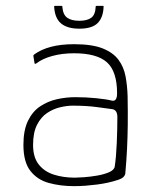

<svg xmlns="http://www.w3.org/2000/svg" viewBox="-20 -628 529 656"><path d="M233 8Q186 8 146.5 -3Q107 -14 83.5 -44.5Q60 -75 60 -133Q60 -183 75.5 -215Q91 -247 117 -264.5Q143 -282 174.5 -289Q206 -296 237 -296Q273 -296 308.5 -292.5Q344 -289 363 -284Q380 -281 380 -309Q380 -384 345.5 -415Q311 -446 233 -446Q193 -446 159.5 -437Q126 -428 105 -412Q103 -410 100.5 -410Q98 -410 98 -412L94 -437Q94 -439 95 -440Q96 -441 97 -442Q120 -459 154 -468Q188 -477 233 -477Q295 -477 331 -462.5Q367 -448 385 -423.5Q403 -399 409 -367Q415 -335 416 -299Q417 -245 416.5 -202Q416 -159 414 -118.5Q412 -78 408 -34Q407 -29 402 -23.5Q397 -18 382 -13Q367 -8 349 -4Q331 0 311.5 2.5Q292 5 272.5 6.5Q253 8 233 8ZM236 -21Q246 -21 267 -22.5Q288 -24 311.5 -28Q335 -32 352.5 -39.5Q370 -47 372 -59Q377 -92 379 -140Q381 -188 381 -228Q381 -252 364 -255Q348 -257 312 -262Q276 -267 228 -267Q209 -267 185.5 -261.5Q162 -256 141 -242Q120 -228 106.5 -201.5Q93 -175 93 -133Q93 -91 112 -66.5Q131 -42 163.5 -31.5Q196 -21 236 -21ZM251 -530Q210 -530 188.5 -548Q167 -566 165 -606Q165 -607 165.5 -607.5Q166 -608 168 -608H190Q192 -608 192.5 -607.5Q193 -607 193 -605Q195 -578 209.5 -567.5Q224 -557 251 -557Q278 -557 292 -567.5Q306 -578 307 -606Q307 -607 307.5 -607.5Q308 -608 310 -608H332Q333 -608 333.5 -607.5Q334 -607 334 -606Q333 -569 314 -549.5Q295 -530 251 -530Z"/></svg>

Font: Glory Thin
Style: Regular
Weight: 100
Designer: Robert Leuschke
Foundry: Robert Leuschke
Version: Version 1.011